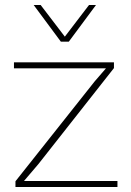

<svg xmlns="http://www.w3.org/2000/svg" viewBox="-20 -750 524 770"><path d="M365 -730 256 -583H224L115 -730H143L240 -603L337 -730ZM42 0V-23L360 -424L405 -476H36V-500H437V-477L134 -92L76 -24H451V0Z"/></svg>

Font: Elaine Sans ExtraLight
Style: Regular
Weight: 275
Designer: Wei Huang
Foundry: Wei Huang
Version: Version 2.001;December 24, 2019;FontCreator 12.0.0.2547 64-b